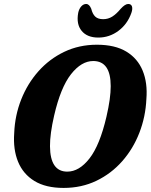

<svg xmlns="http://www.w3.org/2000/svg" viewBox="-20 -935 758 966"><path d="M467.5 -710Q558.5 -710 615.5 -675.5Q672.5 -641 697.8 -579.5Q723 -518 716.5 -437Q712.5 -347.5 681.2 -267Q650 -186.5 595 -124Q540 -61.5 465.2 -25.5Q390.5 10.5 300 10.5Q210.5 10.5 153.5 -24.2Q96.5 -59 71 -121Q45.5 -183 51.5 -265.5Q55 -354 86.5 -434Q118 -514 173.2 -576.2Q228.5 -638.5 303.2 -674.2Q378 -710 467.5 -710ZM318.5 -71.5Q378.5 -71.5 430.2 -137.8Q482 -204 515.5 -347.5Q526.5 -395 531.8 -433.2Q537 -471.5 537 -501.5Q537 -628 449 -628Q389.5 -628 337.2 -561.5Q285 -495 252.5 -354Q231 -261 231.5 -199Q232.5 -71.5 318.5 -71.5ZM499 -838.5Q524 -838.5 544.8 -851.5Q565.5 -864.5 587.5 -891Q609.5 -915 625 -915Q640 -915 644 -902.5Q648 -890 641 -870Q621 -813.5 575.8 -779.8Q530.5 -746 474.5 -746Q418.5 -746 390.8 -779.8Q363 -813.5 373.5 -870.5Q377.5 -890 388.5 -902.5Q399.5 -915 413.5 -915Q429 -915 439 -891Q445.5 -864.5 459.2 -851.5Q473 -838.5 499 -838.5Z"/></svg>

Font: Fraunces 144pt SuperSoft
Style: Bold Italic
Weight: 700
Italic angle: -16°
Version: Version 1.000;[0bf87f6ff]